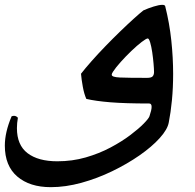

<svg xmlns="http://www.w3.org/2000/svg" viewBox="-60 -429 806 794"><path d="M577 -131Q577 -143 575 -166Q573 -189 569.5 -213Q566 -237 561 -253.5Q556 -270 551 -270Q545 -270 526 -255.5Q507 -241 483.5 -218.5Q460 -196 439 -172.5Q418 -149 407 -132Q402 -124 402 -120Q402 -110 435.5 -108.5Q469 -107 548 -107Q566 -107 571.5 -113.5Q577 -120 577 -131ZM638 77Q633 106 600.5 142Q568 178 517 213.5Q466 249 404 279Q342 309 276.5 327Q211 345 150 345Q63 345 11.5 301Q-40 257 -40 173Q-40 118 -12 52Q-7 50 -2 50Q7 50 14 58Q10 80 10 101Q10 171 54 204.5Q98 238 177 238Q239 238 294.5 222Q350 206 397 181Q444 156 479 129.5Q514 103 534.5 82Q555 61 558 52Q567 26 567 13Q567 -1 557 -1Q458 -1 396.5 -6Q335 -11 297 -20Q288 -40 282.5 -70Q277 -100 275 -124Q292 -146 318.5 -176Q345 -206 376 -238Q407 -270 437.5 -299.5Q468 -329 493.5 -352Q519 -375 533 -386Q553 -395 575.5 -402Q598 -409 611 -409Q621 -409 623 -404Q641 -333 648.5 -261Q656 -189 656 -124Q656 -66 651 -14.5Q646 37 638 77Z"/></svg>

Font: Ruwudu Medium
Style: Regular
Weight: 500
Designer: Becca Hirsbrunner Spalinger
Foundry: SIL International
Version: Version 3.000